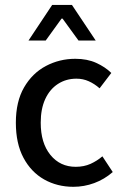

<svg xmlns="http://www.w3.org/2000/svg" viewBox="-20 -736 498 769"><path d="M273.9 12.2Q209 12.2 156.7 -17.3Q104.5 -46.9 74 -104Q43.5 -161.1 43.5 -244.6Q43.5 -329.1 76.4 -386Q109.4 -442.9 163.8 -471.7Q218.3 -500.5 281.7 -500.5Q329.6 -500.5 365.5 -484.1Q401.4 -467.8 425.8 -443.8L378.9 -382.3Q358.4 -400.4 335.4 -410.6Q312.5 -420.9 286.1 -420.9Q244.6 -420.9 211.9 -399.7Q179.2 -378.4 161.1 -339.1Q143.1 -299.8 143.1 -244.6Q143.1 -163.1 181.9 -115.5Q220.7 -67.9 283.2 -67.9Q316.4 -67.9 342.8 -79.8Q369.1 -91.8 390.1 -109.9L431.6 -46.9Q397.9 -17.6 357.4 -2.7Q316.9 12.2 273.9 12.2ZM94.2 -573.7 189 -716.3H268.1L363.3 -573.7H294.4L230.5 -661.6H226.6L163.1 -573.7Z"/></svg>

Font: Varta Light SemiBold
Style: Regular
Weight: 600
Version: Version 1.004